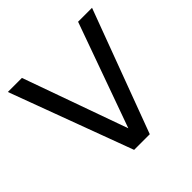

<svg xmlns="http://www.w3.org/2000/svg" viewBox="-176 -866 1032 1032"><g transform="rotate(-45 339.5 -350.0)"><path d="M280 0 20 -700H127L340 -104L554 -700H660L399 0Z"/></g></svg>

Font: DM Sans 24pt Medium
Style: Regular
Weight: 500
Designer: Colophon Foundry, Jonny Pinhorn
Foundry: Colophon Foundry
Version: Version 4.004;gftools[0.9.30]